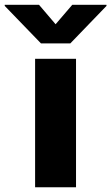

<svg xmlns="http://www.w3.org/2000/svg" viewBox="-94 -795 472 815"><path d="M55 -545.5H228.7V0H55ZM-73.9 -774.5H71.7L142 -692.1L212.7 -774.5H358V-769.9L204.5 -610.8H79.9L-73.9 -769.9Z"/></svg>

Font: Inter P Extra Bold
Style: Regular
Weight: 800
Designer: Rasmus Andersson
Foundry: rsms
Version: Version 3.018;git-588b23468